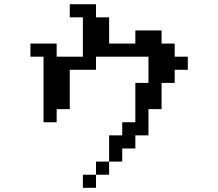

<svg xmlns="http://www.w3.org/2000/svg" viewBox="-20 -817 1040 915"><path d="M125 -546.9V-609.4H250V-546.9H375V-734.4H312.5V-796.9H437.5V-734.4H500V-609.4H625V-671.9H750V-609.4H812.5V-546.9H875V-484.4H812.5V-421.9H750V-296.9H687.5V-171.9H625V-109.4H562.5V-46.9H500V15.6H437.5V-46.9H500V-171.9H562.5V-234.4H625V-421.9H687.5V-546.9H437.5V-484.4H312.5V-296.9H250V-234.4H187.5V-546.9ZM437.5 15.6V78.1H375V15.6Z"/></svg>

Font: KH Dot Dougenzaka 16
Style: Regular
Weight: 400
Designer: Original version for X68000 by Keitarou Hiraki (http://hp.vector.co.jp/authors/VA000874/) / TrueType conversion by Homem
Version: Version 1.00.20150527